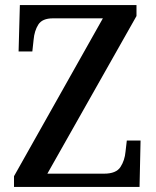

<svg xmlns="http://www.w3.org/2000/svg" viewBox="-20 -734 612 754"><path d="M35 0V-42L384 -662H188Q146 -662 130.5 -637.5Q115 -613 112 -578L107 -532H53L58 -714H516V-671L166 -52H389Q436 -52 453 -78Q470 -104 473 -139L478 -182H532L528 0Z"/></svg>

Font: Noto Serif Bengali SemiCondensed Medium
Style: Regular
Weight: 500
Width: 4
Designer: Juan Bruce, Universal Thirst, Indian Type Foundry and the Monotype Design Team.
Foundry: Monotype Imaging Inc.
Version: Version 2.003; ttfautohint (v1.8.4.7-5d5b)